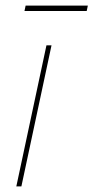

<svg xmlns="http://www.w3.org/2000/svg" viewBox="-20 -662 332 682"><path d="M292 -642H71L67 -623H288ZM38 0H56L163 -501H145Z"/></svg>

Font: Advent Pro Thin
Style: Italic
Weight: 250
Italic angle: -12°
Version: Version 3.000